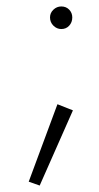

<svg xmlns="http://www.w3.org/2000/svg" viewBox="-20 -429 307 595"><path d="M135 -375Q135 -360 145.5 -349.5Q156 -339 170 -339Q185 -339 194.5 -349.5Q204 -360 204 -375Q204 -389 194.5 -399Q185 -409 170 -409Q156 -409 145.5 -399Q135 -389 135 -375ZM158 -106 69 134 103 146 206 -87Z"/></svg>

Font: SpinnyJost
Style: Regular
Weight: 300
Version: Version 3.710